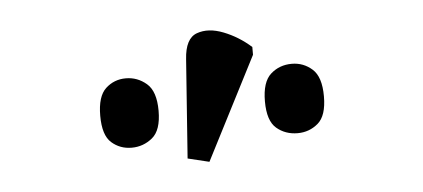

<svg xmlns="http://www.w3.org/2000/svg" viewBox="-29 -854 650 295"><g transform="rotate(-5 295.5 -706.5)"><path d="M284 -606 251 -614 262 -766Q264 -798 282 -804.5Q300 -811 323 -802Q346 -793 365 -776V-764ZM167 -638Q149 -638 136 -649.5Q123 -661 123 -691Q123 -721 136 -733Q149 -745 167 -745Q185 -745 199 -733Q213 -721 213 -691Q213 -661 199 -649.5Q185 -638 167 -638ZM423 -638Q404 -638 390.5 -649.5Q377 -661 377 -691Q377 -721 390.5 -733Q404 -745 423 -745Q441 -745 454.5 -733Q468 -721 468 -691Q468 -661 454.5 -649.5Q441 -638 423 -638Z"/></g></svg>

Font: Noto Serif Condensed
Style: Regular
Weight: 400
Width: 3
Designer: Monotype Design Team
Foundry: Monotype Imaging Inc.
Version: Version 2.013; ttfautohint (v1.8.4.7-5d5b)